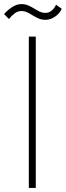

<svg xmlns="http://www.w3.org/2000/svg" viewBox="-60 -919 322 939"><path d="M81 -740H115V0H81ZM-40 -850Q-26 -867 -2.5 -883Q21 -899 44 -899Q63 -899 78 -892.5Q93 -886 106.5 -877.5Q120 -869 133.5 -862.5Q147 -856 163 -856Q179 -856 192.5 -867Q206 -878 214 -896L242 -876Q232 -853 209 -837.5Q186 -822 163 -822Q144 -822 129 -828.5Q114 -835 100.5 -843.5Q87 -852 73.5 -858.5Q60 -865 44 -865Q27 -865 11 -853Q-5 -841 -16 -826Z"/></svg>

Font: Encode Sans Compressed
Style: Thin
Weight: 100
Designer: Pablo Impallari, Andres Torresi
Foundry: Pablo Impallari, Andres Torresi
Version: Version 1.000; ttfautohint (v1.00) -l 8 -r 50 -G 200 -x 14 -